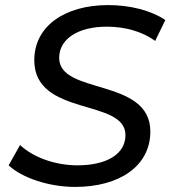

<svg xmlns="http://www.w3.org/2000/svg" viewBox="-20 -728 674 756"><path d="M276 8C450 8 572 -74 572 -210C572 -423 213 -353 213 -500C213 -574 286 -623 401 -623C472 -623 540 -604 591 -567L631 -649C575 -687 492 -708 406 -708C235 -708 115 -625 115 -491C115 -267 474 -342 474 -196C474 -120 398 -77 285 -77C198 -77 111 -108 59 -157L14 -77C65 -29 170 8 276 8Z"/></svg>

Font: AWKNG-Font Medium
Style: Italic
Weight: 500
Italic angle: -11.3°
Designer: Awakening Church
Foundry: Awakening Church
Version: Version 1.700;PS 001.700;hotconv 1.0.88;makeotf.lib2.5.64775